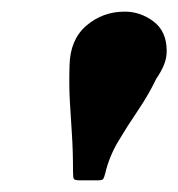

<svg xmlns="http://www.w3.org/2000/svg" viewBox="-20 -788 306 330"><path d="M248.5 -652.5Q235 -624.5 217 -598Q199 -571.5 183.2 -545Q167.5 -518.5 161 -490.5Q159 -483 157.5 -480.5Q156 -478 146.5 -478H118.5Q108 -478 106.8 -480.8Q105.5 -483.5 105.5 -492.5Q105.5 -530 103.5 -558.8Q101.5 -587.5 100 -614.8Q98.5 -642 99.5 -675.5Q100.5 -720 128.5 -744Q156.5 -768 194.5 -768Q221.5 -768 244 -751Q266.5 -734 266.5 -700.5Q266.5 -687.5 261.5 -675.8Q256.5 -664 248.5 -652.5Z"/></svg>

Font: Besley* Narrow
Style: Bold Italic
Weight: 700
Width: 4
Italic angle: -13°
Designer: Owen Earl
Foundry: indestructible type*
Version: Version 3.000; ttfautohint (v1.8.3)